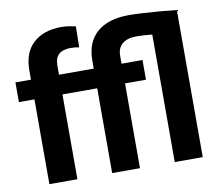

<svg xmlns="http://www.w3.org/2000/svg" viewBox="-82 -858 1094 956"><g transform="rotate(-10 465.0 -380.0)"><path d="M233.9 0H92.3V-428.7H13.7V-528.3H92.3V-575.2Q92.3 -665.5 144.5 -712.9Q196.8 -760.3 285.6 -760.3Q305.2 -760.3 323.2 -757.6Q341.3 -754.9 358.4 -751L356.9 -645Q338.9 -649.4 313.5 -649.4Q233.9 -649.4 233.9 -575.2V-528.3H409.7V-568.8Q409.7 -662.1 466.8 -711.2Q523.9 -760.3 627.4 -760.3Q656.2 -760.3 699.5 -757.8Q742.7 -755.4 787.8 -751.5Q833 -747.6 867.7 -743.7V0H726.1V-644.5Q705.1 -647 685.3 -648.2Q665.5 -649.4 646.5 -649.4Q600.6 -649.4 575.4 -628.7Q550.3 -607.9 550.3 -568.8V-528.3H656.2V-428.7H550.3V0H409.7V-428.7H233.9Z"/></g></svg>

Font: Vazirmatn UI FD
Style: Bold
Weight: 700
Designer: Saber Rastikerdar
Foundry: Saber Rastikerdar
Version: Version 33.003